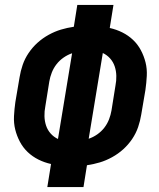

<svg xmlns="http://www.w3.org/2000/svg" viewBox="-20 -755 640 775"><path d="M171 0 186 -93Q159 -99 135 -111Q111 -123 92 -141Q73 -159 60.5 -182.5Q48 -206 41.5 -232Q35 -258 36.5 -286.5Q38 -315 42 -343L59 -443Q63 -468 71.5 -493Q80 -518 95.5 -541Q111 -564 131.5 -582.5Q152 -601 176.5 -614.5Q201 -628 226 -635.5Q251 -643 278 -647L292 -735H438L423 -642Q450 -636 474 -624Q498 -612 517 -594Q536 -576 548.5 -552.5Q561 -529 567.5 -503Q574 -477 572.5 -448.5Q571 -420 567 -392L550 -292Q546 -267 537.5 -242Q529 -217 513.5 -194Q498 -171 477.5 -152.5Q457 -134 432.5 -120.5Q408 -107 383 -99.5Q358 -92 331 -88L317 0ZM338 -195Q356 -201 372.5 -212.5Q389 -224 401 -239.5Q413 -255 420 -273Q427 -291 430 -309L446 -409Q450 -429 449.5 -449Q449 -469 443 -487Q437 -505 424.5 -519Q412 -533 395 -541ZM214 -194 271 -540Q253 -534 236.5 -522.5Q220 -511 208 -495.5Q196 -480 189 -462Q182 -444 179 -426L163 -326Q159 -306 159.5 -286Q160 -266 166 -248Q172 -230 184.5 -216Q197 -202 214 -194Z"/></svg>

Font: Iosevka Heavy Extended
Style: Italic
Weight: 900
Width: 7
Italic angle: -9°
Monospace: yes
Designer: Belleve Invis
Foundry: Belleve Invis
Version: Version 32.5.0; ttfautohint (v1.8.4)